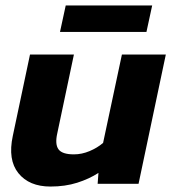

<svg xmlns="http://www.w3.org/2000/svg" viewBox="-20 -674 636 704"><path d="M200 -557 221 -654H538L517 -557ZM165 10Q87 10 47.5 -39Q8 -88 27 -176L90 -474H251L190 -185Q181 -145 194.5 -126.5Q208 -108 251 -108Q280 -108 308.5 -120Q337 -132 358 -150L427 -474H588L488 0H338L341 -40Q307 -18 263 -4Q219 10 165 10Z"/></svg>

Font: Kanit SemiBold
Style: Italic
Weight: 600
Italic angle: -12°
Designer: Katatrad Team
Foundry: CadsonDemak
Version: Version 2.000; ttfautohint (v1.8.3)